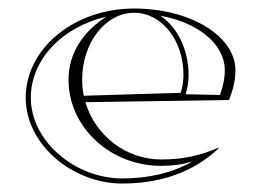

<svg xmlns="http://www.w3.org/2000/svg" viewBox="-20 -425 610 451"><path d="M229.9 -385.8C175.3 -351.4 141 -299.9 141 -238C141 -126.2 238.6 -35.4 358.9 -35.4C384.9 -35.4 406.9 -38.3 431.8 -45.6C382.8 -17.9 328.1 -5.9 266.8 -5.9C157.1 -5.9 52.4 -92.5 52.4 -195.6C52.4 -284.8 126.1 -362.2 229.9 -385.8ZM533 -260C533 -340 427.5 -405 295 -405C154.4 -405 40.4 -311.2 40.4 -195.6C40.4 -84.3 151.7 6.1 266.8 6.1C354.8 6.1 433 -19 494 -77L493 -78C449 -59 408.3 -50.4 358.9 -50.4C274.8 -50.4 203.4 -107.5 180.6 -185L518 -190C527.1 -213.7 533 -234.8 533 -260ZM356.9 -387.9C440.8 -373.5 508 -323.9 508 -260C508 -239.4 503.3 -220.3 496.6 -201.9L416 -203.6C420.2 -217.5 423 -232.9 423 -248C423 -308.3 397.3 -360.7 356.9 -387.9ZM176.8 -200.1C174.3 -212.3 173 -225 173 -238C173 -324.7 227.7 -395 295 -395C360.1 -395 411 -330.8 411 -248C411 -234.5 408.4 -220.1 404.5 -207Z"/></svg>

Font: Sortefax
Style: Medium
Weight: 500
Designer: gluk
Foundry: gluk
Version: Version 0.261